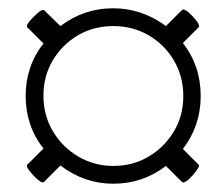

<svg xmlns="http://www.w3.org/2000/svg" viewBox="-20 -558 540 464"><path d="M254 -114Q184 -114 126 -158L87 -119Q85 -117 84 -117Q79 -117 69.5 -125.5Q60 -134 52.5 -143.5Q45 -153 45 -157Q45 -159 46 -160L85 -199Q42 -254 42 -326Q42 -398 85 -453L46 -492Q45 -493 45 -495Q45 -499 53 -508.5Q61 -518 70.5 -526Q80 -534 84 -534Q86 -534 87 -533L126 -495Q183 -538 253 -538Q323 -538 381 -495L419 -533Q421 -535 422 -535Q428 -535 437 -527Q446 -519 453.5 -509.5Q461 -500 461 -495Q461 -493 460 -492L422 -454Q465 -399 465 -326Q465 -254 422 -198L460 -160Q461 -159 461 -157Q461 -154 453.5 -144Q446 -134 437 -125.5Q428 -117 422 -117Q421 -117 419 -119L381 -157Q325 -114 254 -114ZM254 -157Q301 -157 339 -179.5Q377 -202 400 -240Q423 -278 423 -326Q423 -373 400.5 -411.5Q378 -450 339.5 -472.5Q301 -495 254 -495Q206 -495 168 -472.5Q130 -450 107.5 -412Q85 -374 85 -327Q85 -279 108 -240.5Q131 -202 169.5 -179.5Q208 -157 254 -157Z"/></svg>

Font: Junicode
Style: Italic
Weight: 400
Italic angle: -11°
Designer: Peter S. Baker
Version: Version 2.100; ttfautohint (v1.8.4)